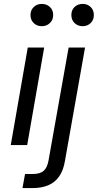

<svg xmlns="http://www.w3.org/2000/svg" viewBox="-20 -742 500 982"><path d="M35 0 122 -499H206L119 0ZM194 -608Q169 -608 152.5 -624Q136 -640 136 -665Q136 -690 152.5 -706Q169 -722 194 -722Q218 -722 235 -706.5Q252 -691 252 -665Q252 -640 235 -624Q218 -608 194 -608ZM95 220 108 148H147Q184 148 202.5 132.5Q221 117 228 80L331 -499H415L312 82Q304 130 282.5 160.5Q261 191 227 205.5Q193 220 146 220ZM403 -608Q378 -608 361.5 -624Q345 -640 345 -665Q345 -691 361.5 -706.5Q378 -722 403 -722Q427 -722 443.5 -706.5Q460 -691 460 -665Q460 -640 443.5 -624Q427 -608 403 -608Z"/></svg>

Font: DM Sans 20pt
Style: Italic
Weight: 400
Italic angle: -10°
Version: Version 4.004;gftools[0.9.30]